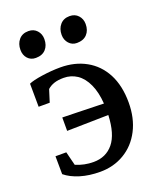

<svg xmlns="http://www.w3.org/2000/svg" viewBox="-150 -898 827 1001"><g transform="rotate(-20 264.0 -398.0)"><path d="M128.9 -806.6H129.4Q158.2 -806.6 176 -787.1Q193.8 -767.6 193.8 -739.3Q193.8 -704.1 174.3 -682.9Q154.8 -661.6 119.1 -661.6H118.7Q91.3 -661.6 74.2 -680.4Q57.1 -699.2 57.1 -728.5Q57.1 -762.2 76.2 -784.4Q95.2 -806.6 128.9 -806.6ZM357.4 -806.6H357.9Q387.2 -806.6 405 -787.1Q422.9 -767.6 422.9 -739.3Q422.9 -704.1 403.1 -682.9Q383.3 -661.6 347.2 -661.6H346.7Q320.3 -661.6 303 -680.9Q285.6 -700.2 285.6 -728.5Q285.6 -762.2 304.9 -784.4Q324.2 -806.6 357.4 -806.6ZM165 -322.3 227.1 -320.8 335.4 -317.9 370.6 -316.9Q366.2 -380.4 345.7 -425.3Q325.2 -470.2 292 -492.7Q258.8 -514.6 218.3 -514.6Q187 -514.6 165.3 -507.3Q143.6 -500 127.9 -485.8L106.4 -417.5H44.9L43.9 -545.9Q65.9 -556.2 119.1 -564Q172.4 -571.8 220.7 -571.8Q300.8 -571.8 362.5 -537.6Q424.3 -503.4 459 -438Q493.7 -371.6 493.7 -278.3Q493.7 -191.4 459.7 -125.5Q425.8 -59.6 365.2 -23.9Q306.2 11.2 231.4 11.2Q170.9 11.2 121.3 -3.9Q71.8 -19 40 -45.4L39.1 -145H99.1L118.2 -68.8Q165 -48.8 216.3 -48.8Q285.6 -48.8 326.4 -98.6Q367.2 -148.4 371.6 -252.9L141.6 -248.5V-322.8Z"/></g></svg>

Font: Merriweather
Style: Regular
Weight: 400
Designer: Eben Sorkin
Foundry: Eben Sorkin
Version: Version 1.584; ttfautohint (v1.8.1)